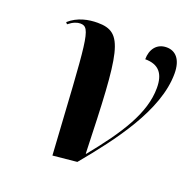

<svg xmlns="http://www.w3.org/2000/svg" viewBox="-104 -646 747 757"><g transform="rotate(20 269.0 -267.5)"><path d="M193 10 294 0C405 -134 535 -303 535 -458C535 -518 508 -545 471 -545C429 -545 407 -513 407 -472C465 -472 489 -440 489 -381C489 -275 420 -170 316 -42H314C301 -470 293 -543 182 -543C145 -543 100 -535 64 -503L70 -496C90 -512 106 -517 119 -517C165 -517 163 -470 193 10Z"/></g></svg>

Font: Noto Serif Display Condensed
Style: Bold Italic
Weight: 700
Width: 3
Italic angle: -12°
Designer: Monotype Design Team
Foundry: Monotype Imaging Inc.
Version: Version 2.009